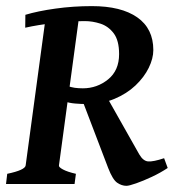

<svg xmlns="http://www.w3.org/2000/svg" viewBox="-23 -599 566 625"><path d="M476.1 -436Q476.1 -408.7 461.2 -378.2Q446.3 -347.7 418 -320.8Q389.6 -293.9 349.4 -277.1Q309.1 -260.3 257.8 -260.3Q241.7 -260.3 221.4 -262Q201.2 -263.7 186.5 -269.5L194.3 -320.3Q207.5 -314.9 220.2 -313.2Q232.9 -311.5 246.6 -311.5Q293 -311.5 328.9 -340.6Q364.7 -369.6 364.7 -422.9Q364.7 -467.3 347.2 -490.5Q329.6 -513.7 304 -522Q278.3 -530.3 253.4 -530.3Q208 -530.3 154.1 -524.2Q100.1 -518.1 59.1 -508.8L59.6 -550.8Q100.1 -563 157.5 -571Q214.8 -579.1 275.9 -579.1Q371.6 -579.1 423.8 -542.5Q476.1 -505.9 476.1 -436ZM522.9 -52.2Q499.5 -36.6 471.4 -23.4Q443.4 -10.3 420.2 -2.2Q397 5.9 388.7 5.9Q373 5.9 358.4 -4.2Q343.8 -14.2 329.1 -52.2L244.1 -274.9L318.8 -293.9L430.2 -96.7Q442.9 -74.7 459.5 -73.5Q476.1 -72.3 511.2 -84ZM235.8 -554.7 168.9 -60.5Q167.5 -55.2 181.9 -47.4Q196.3 -39.6 224.1 -33.2L219.7 0H-3.4L0.5 -33.2Q58.6 -45.4 60.5 -60.5L127.4 -554.7Z"/></svg>

Font: Dai Banna SIL SemiBold
Style: Italic
Weight: 600
Italic angle: -11°
Designer: Victor Gaultney
Foundry: SIL International
Version: Version 4.000